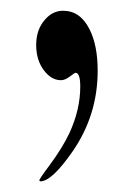

<svg xmlns="http://www.w3.org/2000/svg" viewBox="-20 -140 245 355"><path d="M160.6 -9.3Q160.6 73.2 113.8 140.6Q75.7 195.3 54.7 195.3Q53.2 194.8 52.7 193.8Q52.2 191.4 71.3 166Q95.2 133.8 108.4 106Q128.4 62.5 128.4 20Q128.4 -5.4 119.6 -5.4Q118.2 -5.4 109.1 1.5Q100.1 8.3 92.8 8.3Q74.7 8.3 60.8 -10.5Q46.9 -29.3 46.9 -56.6Q46.9 -85.4 63 -103.5Q77.1 -120.1 96.7 -120.1Q128.4 -120.1 145.5 -85.9Q160.6 -56.2 160.6 -9.3Z"/></svg>

Font: Dai Banna SIL Book
Style: Regular
Weight: 400
Designer: Victor Gaultney
Foundry: SIL International
Version: Version 2.000